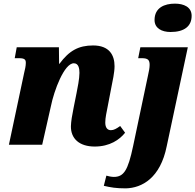

<svg xmlns="http://www.w3.org/2000/svg" viewBox="-20 -796 1075 1056"><path d="M918 -620C994 -620 1034 -652 1034 -709C1034 -758 990 -776 942 -776C885 -776 830 -754 830 -686C830 -641 869 -620 918 -620ZM501 10C584 10 638 -28 668 -66L641 -103C620 -88 606 -80 590 -80C570 -80 559 -95 559 -122C559 -149 566 -177 573 -214L592 -313C599 -349 610 -397 610 -432C610 -492 582 -546 492 -546C412 -546 360 -517 307 -445H305L304 -536H72L61 -476H85C118 -476 122 -466 122 -450C122 -433 117 -412 113 -396L29 0H212L260 -212C277 -297 333 -448 386 -448C413 -448 417 -418 417 -395C417 -362 406 -310 401 -284L385 -204C376 -160 371 -129 370 -102C369 -33 417 10 501 10ZM672 240C761 238 862 183 897 8L1013 -536H752L740 -476H760C795 -476 803 -465 803 -439C803 -422 799 -404 794 -381L712 8C684 141 661 177 606 177C594 177 573 173 565 170L551 226C590 235 618 240 672 240Z"/></svg>

Font: Noto Serif SemiCondensed Black
Style: Italic
Weight: 900
Width: 4
Italic angle: -12°
Designer: Monotype Design Team
Foundry: Monotype Imaging Inc.
Version: Version 2.014